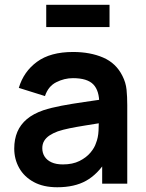

<svg xmlns="http://www.w3.org/2000/svg" viewBox="-20 -774 616 809"><path d="M221.2 15Q162.3 15 121.9 -7.2Q81.4 -29.4 60.7 -66.5Q40 -103.5 40 -148Q40 -187.2 53 -218.2Q66.1 -249.2 93.1 -272Q120.2 -294.8 162.8 -309.5Q195.7 -320.2 239.2 -328.5Q282.8 -336.8 334.1 -344.1Q385.4 -351.4 441.7 -359.8L398.3 -335.7Q398.8 -391.6 373.4 -418.1Q348 -444.7 287.3 -444.7Q251 -444.7 217 -427.5Q183.1 -410.4 169.5 -369.2L59.3 -403.7Q79.4 -472 135.8 -513.5Q192.2 -555 287.7 -555Q359.8 -555 414.3 -531.6Q468.9 -508.2 495.7 -454.5Q510.2 -426.2 513.2 -396.4Q516.2 -366.7 516.2 -331.3V0H410.5V-117.2L428 -97.8Q391.5 -39.6 342.7 -12.3Q293.9 15 221.2 15ZM245 -81.2Q286 -81.2 314.9 -95.7Q343.8 -110.2 361.2 -131Q378.5 -151.8 384.3 -170.7Q393.8 -193.7 395.2 -223.4Q396.7 -253.1 396.7 -271.7L433.7 -260.5Q378.8 -251.8 339.8 -245.4Q300.8 -239.1 272.9 -233.4Q245.1 -227.7 223.5 -220.5Q202.8 -212.8 188.2 -203Q173.7 -193.1 165.9 -180Q158.2 -166.9 158.2 -149.5Q158.2 -129.8 168 -114.3Q177.9 -98.8 197.2 -90Q216.5 -81.2 245 -81.2ZM441.5 -660H174.8V-753.7H441.5Z"/></svg>

Font: Manrope Variable Light
Style: Regular
Weight: 200
Designer: Mikhail Sharanda
Foundry: Mikhail Sharanda
Version: Version 4.505